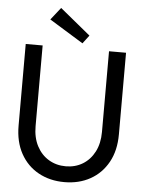

<svg xmlns="http://www.w3.org/2000/svg" viewBox="-58 -902 739 961"><g transform="rotate(5 311.0 -421.5)"><path d="M467.5 -660H553V-250Q553 -168.5 520.5 -109.8Q488 -51 431.2 -19.5Q374.5 12 301.5 12Q228.5 12 171.2 -19.5Q114 -51 81.5 -109.8Q49 -168.5 49 -250V-660H134V-254.5Q134 -197 156 -155Q178 -113 216 -90.2Q254 -67.5 301.5 -67.5Q349 -67.5 386.5 -90.2Q424 -113 445.8 -155Q467.5 -197 467.5 -254.5ZM331.5 -688 161 -793 210 -855 363 -729.5Z"/></g></svg>

Font: League Spartan Thin
Style: Regular
Weight: 400
Version: Version 2.002